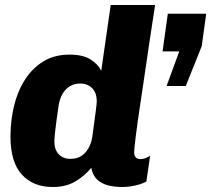

<svg xmlns="http://www.w3.org/2000/svg" viewBox="-20 -740 847 770"><path d="M648 -395 699 -534H632L653 -685H807L789 -555L725 -395ZM192 10Q113 10 67.5 -40Q22 -90 22 -193Q22 -255 36 -314Q50 -373 79.5 -419.5Q109 -466 153.5 -493.5Q198 -521 259 -521Q312 -521 342.5 -502Q373 -483 386 -456L424 -720H602Q589 -636 578.5 -565.5Q568 -495 559.5 -436.5Q551 -378 544 -332Q537 -286 532 -250.5Q527 -215 524 -190Q521 -165 519.5 -150Q518 -135 518 -129Q518 -117 524 -109.5Q530 -102 543 -102Q554 -102 564 -106Q574 -110 582 -115L567 -12Q549 -2 522 4Q495 10 470 10Q440 10 414 3.5Q388 -3 370 -19.5Q352 -36 346 -67Q319 -34 281.5 -12Q244 10 192 10ZM262 -103Q288 -103 305.5 -114Q323 -125 334.5 -145Q346 -165 350 -190Q360 -263 364 -294Q368 -325 368 -333Q368 -368 349.5 -386.5Q331 -405 302 -405Q278 -405 260 -394Q242 -383 230.5 -363Q219 -343 215 -316Q206 -255 202 -220Q198 -185 198 -173Q198 -140 215.5 -121.5Q233 -103 262 -103Z"/></svg>

Font: Chivo Medium ExtraBold
Style: Italic
Weight: 800
Italic angle: -8.05°
Version: Version 2.002